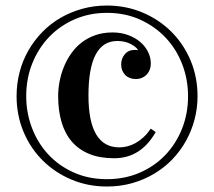

<svg xmlns="http://www.w3.org/2000/svg" viewBox="-20 -619 769 690"><path d="M39.6 -273.4Q39.6 -318.4 50.5 -360.1Q61.5 -401.9 82.3 -438Q103 -474.1 132.1 -503.9Q161.1 -533.7 197.3 -554.7Q233.4 -575.7 275.6 -587.4Q317.9 -599.1 364.3 -599.1Q432.6 -599.1 492.2 -574Q551.8 -548.8 595.7 -505.1Q639.6 -461.4 664.8 -401.9Q689.9 -342.3 689.9 -273.4Q689.9 -230.5 679.2 -189.7Q668.5 -148.9 648.4 -112.8Q628.4 -76.7 599.6 -46.6Q570.8 -16.6 534.4 5.1Q498 26.9 455.3 39.1Q412.6 51.3 364.3 51.3Q295.9 51.3 236.8 26.4Q177.7 1.5 133.8 -42Q89.8 -85.4 64.7 -145Q39.6 -204.6 39.6 -273.4ZM74.2 -273.4Q74.2 -213.9 94.7 -159.7Q115.2 -105.5 153.1 -64.5Q190.9 -23.4 244.6 0.7Q298.3 24.9 364.3 24.9Q427.7 24.9 481.2 2Q534.7 -21 573.5 -61.3Q612.3 -101.6 634 -156Q655.8 -210.4 655.8 -273.4Q655.8 -333.5 635 -387.7Q614.3 -441.9 575.9 -482.9Q537.6 -523.9 483.9 -548.3Q430.2 -572.8 364.3 -572.8Q301.8 -572.8 248.8 -549.8Q195.8 -526.9 157 -486.6Q118.2 -446.3 96.2 -391.6Q74.2 -336.9 74.2 -273.4ZM189 -273.9Q189 -299.3 194.1 -326.2Q199.2 -353 209.5 -378.4Q219.7 -403.8 235.6 -426.5Q251.5 -449.2 273.2 -466.1Q294.9 -482.9 322.8 -492.7Q350.6 -502.4 384.8 -502.4Q414.1 -502.4 439.2 -493.4Q464.4 -484.4 482.7 -469.2Q501 -454.1 511.5 -433.6Q522 -413.1 522 -390.6Q522 -378.9 518.3 -368.9Q514.6 -358.9 507.6 -351.3Q500.5 -343.8 490.5 -339.4Q480.5 -335 467.8 -335Q444.3 -335 429.9 -349.6Q415.5 -364.3 415.5 -387.7Q415.5 -408.7 428.5 -424.1Q441.4 -439.5 463.4 -439.5Q466.3 -439.5 469.2 -439.5Q472.2 -439.5 475.1 -438.5V-440.9Q467.8 -451.7 448 -461.7Q428.2 -471.7 401.4 -471.7Q297.9 -471.7 297.9 -275.9Q297.9 -89.4 408.7 -89.4Q422.4 -89.4 437.3 -93Q452.1 -96.7 466.8 -104.7Q481.4 -112.8 495.6 -125.7Q509.8 -138.7 521.5 -156.7L539.6 -144.5Q486.3 -50.3 390.1 -50.3Q338.9 -50.3 301 -65.7Q263.2 -81.1 238.3 -109.9Q213.4 -138.7 201.2 -180.2Q189 -221.7 189 -273.9Z"/></svg>

Font: Vidaloka 
Style: Regular
Weight: 400
Designer: Cyreal (www.cyreal.org)
Foundry: Cyreal (www.cyreal.org)
Version: Version 1.011